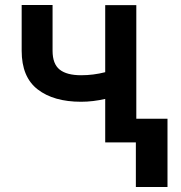

<svg xmlns="http://www.w3.org/2000/svg" viewBox="-20 -566 721 763"><path d="M521.7 0H398.1V-172.9Q375.4 -167.6 350.9 -164.6Q326.3 -161.6 302.2 -161.6Q193.2 -161.6 129.6 -210.8Q66.1 -259.9 66.1 -364.3V-546.2H188.9V-364.3Q188.9 -311.8 217.2 -289.4Q245.4 -267 302.2 -267Q327.4 -267 351 -270.1Q374.6 -273.1 398.1 -279.1V-545.5H521.7ZM645.6 177.2H519.9V-94.1H645.6Z"/></svg>

Font: Linik Sans SemiBold
Style: Regular
Weight: 600
Designer: Rasmus Andersson (font), Cristiano Sobral (main changes)
Foundry: rsms
Version: Version 3.018;June 1, 2022;FontCreator 14.0.0.2814 64-bit; t